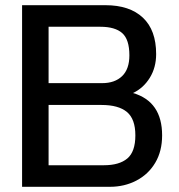

<svg xmlns="http://www.w3.org/2000/svg" viewBox="-20 -719 689 739"><path d="M65 -699H386Q479 -699 530 -651Q581 -603 581 -511Q581 -459 556.5 -419.5Q532 -380 492 -361Q604 -328 604 -198Q604 -137 577.5 -92.5Q551 -48 505 -24Q459 0 403 0H65ZM373 -399Q422 -399 450 -426Q478 -453 478 -506Q478 -567 450.5 -591.5Q423 -616 366 -616H167V-399ZM380 -83Q439 -83 470 -109Q501 -135 501 -198Q501 -261 468.5 -288Q436 -315 371 -315H167V-83Z"/></svg>

Font: Prompt
Style: Regular
Weight: 400
Designer: Katatrad Team
Foundry: CadsonDemak
Version: Version 1.001